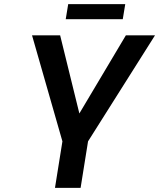

<svg xmlns="http://www.w3.org/2000/svg" viewBox="-20 -909 770 929"><path d="M282 -225 135 -738H271L364 -360L589 -738H730L406 -225L370 0H246ZM310 -889H586L574 -816H298Z"/></svg>

Font: Exo SemiBold
Style: Italic
Weight: 600
Italic angle: -9°
Designer: Natanael Gama
Foundry: Natanael Gama
Version: Version 1.500; ttfautohint (v1.6)